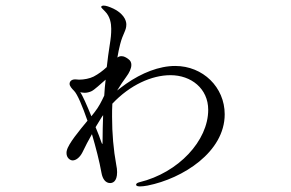

<svg xmlns="http://www.w3.org/2000/svg" viewBox="-20 -627 1040 687"><path d="M607 -391C549 -391 487 -366 431 -327C420 -319 409 -311 399 -303C411 -323 423 -340 431 -351C443 -367 450 -382 450 -395C450 -403 447 -410 440 -415C431 -422 423 -426 415 -426C410 -426 405 -425 400 -421C403 -438 406 -454 410 -469C420 -508 432 -517 432 -539C432 -544 432 -573 386 -596C371 -603 359 -607 351 -607C346 -607 342 -605 342 -602C342 -600 346 -596 356 -586C374 -568 378 -543 378 -524C378 -505 377 -493 372 -462C369 -442 365 -416 362 -387C347 -373 332 -362 315 -353C301 -346 281 -342 263 -342C258 -342 255 -343 249 -343C235 -343 229 -335 229 -327C229 -319 237 -310 245 -302C257 -290 275 -247 293 -195C264 -160 224 -112 219 -88C218 -85 218 -82 218 -79C218 -62 231 -53 240 -53C252 -53 266 -64 275 -82C285 -103 297 -126 309 -147C323 -99 336 -49 343 -9C347 14 358 28 374 28C382 28 399 24 399 -11C399 -19 398 -28 396 -37C386 -91 381 -150 381 -209C381 -225 381 -240 382 -256C445 -323 523 -358 590 -358C664 -358 725 -310 725 -234C725 -124 619 -9 479 25C471 27 467 30 467 34C467 39 475 40 481 40C488 40 497 39 508 37C634 12 784 -83 784 -218C784 -315 706 -391 607 -391ZM267 -297C273 -296 278 -295 283 -295C291 -295 299 -297 306 -300C318 -305 340 -327 358 -342C356 -324 354 -305 353 -285C343 -264 334 -245 318 -225L307 -211C291 -250 275 -287 267 -297ZM347 -121C347 -115 347 -112 346 -112C345 -112 344 -115 342 -120C338 -132 331 -151 322 -172L344 -208C346 -210 347 -213 349 -215C348 -185 347 -153 347 -121Z"/></svg>

Font: Shippori Mincho OTF
Style: Regular
Weight: 400
Designer: FONTDASU
Foundry: FONTDASU / Google Inc. / but / Adobe
Version: Version 3.300;hotconv 1.0.109;makeotfexe 2.5.65596